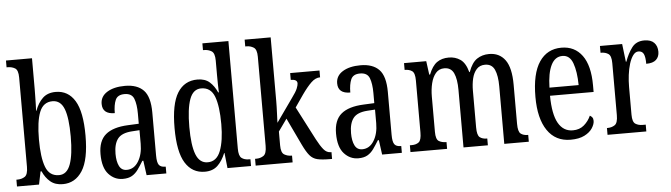

<svg xmlns="http://www.w3.org/2000/svg" viewBox="-48 -952 4032 1154"><g transform="rotate(-5 1968.5 -375.0)"><path d="M290 10Q244 10 215 -14.5Q186 -39 169 -78H163L147 0H14V-41H20Q46 -41 65 -53.5Q84 -66 84 -113V-651Q84 -696 65 -707.5Q46 -719 20 -719H14V-760H171V-575Q171 -557 170.5 -532Q170 -507 169.5 -483Q169 -459 168 -443H170Q187 -490 216.5 -518Q246 -546 295 -546Q370 -546 410.5 -479.5Q451 -413 451 -269Q451 -124 408 -57Q365 10 290 10ZM272 -46Q320 -46 341 -104Q362 -162 362 -271Q362 -384 341 -438Q320 -492 271 -492Q215 -492 192.5 -435Q170 -378 170 -270Q170 -161 192 -103.5Q214 -46 272 -46Z M652 10Q602 10 566.5 -29Q531 -68 531 -150Q531 -230 575.5 -267.5Q620 -305 711 -309L776 -312V-373Q776 -429 763 -463Q750 -497 706 -497Q664 -497 651 -467Q638 -437 638 -388Q564 -388 564 -450Q564 -495 605 -520.5Q646 -546 713 -546Q787 -546 825 -506.5Q863 -467 863 -372V-113Q863 -71 874 -56Q885 -41 912 -41H915V0H796L784 -88H778Q761 -60 745 -37.5Q729 -15 707.5 -2.5Q686 10 652 10ZM680 -42Q724 -42 750.5 -84.5Q777 -127 777 -191V-273L731 -270Q669 -266 645 -234.5Q621 -203 621 -144Q621 -98 635 -70Q649 -42 680 -42Z M1147 10Q1071 10 1029.5 -56.5Q988 -123 988 -267Q988 -412 1029.5 -479Q1071 -546 1150 -546Q1196 -546 1223.5 -521.5Q1251 -497 1268 -458H1272Q1271 -481 1270.5 -508Q1270 -535 1270 -563V-650Q1270 -695 1250.5 -707Q1231 -719 1205 -719H1199V-760H1356V-111Q1356 -67 1373 -54Q1390 -41 1418 -41H1426V0H1284L1274 -92H1272Q1253 -45 1224 -17.5Q1195 10 1147 10ZM1169 -45Q1223 -45 1246.5 -105.5Q1270 -166 1270 -267Q1270 -375 1248 -433Q1226 -491 1168 -491Q1119 -491 1098 -433Q1077 -375 1077 -266Q1077 -155 1098.5 -100Q1120 -45 1169 -45Z M1454 0V-41H1462Q1486 -41 1505 -53.5Q1524 -66 1524 -113V-651Q1524 -695 1504.5 -707Q1485 -719 1462 -719H1454V-760H1611V-375Q1611 -362 1610.5 -341Q1610 -320 1609 -298.5Q1608 -277 1607.5 -262Q1607 -247 1607 -245L1706 -385Q1732 -420 1740 -440Q1748 -460 1748 -471Q1748 -495 1709 -495V-536H1886V-495Q1858 -495 1832 -470Q1806 -445 1775 -401L1724 -327L1828 -126Q1849 -86 1867.5 -63.5Q1886 -41 1911 -41H1915V0H1903Q1854 0 1826.5 -6.5Q1799 -13 1780.5 -35Q1762 -57 1740 -103L1663 -265L1611 -192V-108Q1611 -64 1630.5 -52.5Q1650 -41 1673 -41H1677V0Z M2073 10Q2023 10 1987.5 -29Q1952 -68 1952 -150Q1952 -230 1996.5 -267.5Q2041 -305 2132 -309L2197 -312V-373Q2197 -429 2184 -463Q2171 -497 2127 -497Q2085 -497 2072 -467Q2059 -437 2059 -388Q1985 -388 1985 -450Q1985 -495 2026 -520.5Q2067 -546 2134 -546Q2208 -546 2246 -506.5Q2284 -467 2284 -372V-113Q2284 -71 2295 -56Q2306 -41 2333 -41H2336V0H2217L2205 -88H2199Q2182 -60 2166 -37.5Q2150 -15 2128.5 -2.5Q2107 10 2073 10ZM2101 -42Q2145 -42 2171.5 -84.5Q2198 -127 2198 -191V-273L2152 -270Q2090 -266 2066 -234.5Q2042 -203 2042 -144Q2042 -98 2056 -70Q2070 -42 2101 -42Z M2388 0V-41H2400Q2426 -41 2442 -53.5Q2458 -66 2458 -113V-426Q2458 -471 2441 -483Q2424 -495 2398 -495H2396V-536H2530L2541 -454H2546Q2566 -505 2595 -525.5Q2624 -546 2667 -546Q2706 -546 2736.5 -525Q2767 -504 2782 -448H2785Q2805 -504 2836.5 -525Q2868 -546 2910 -546Q2972 -546 3006.5 -499Q3041 -452 3041 -349V-113Q3041 -66 3057 -53.5Q3073 -41 3100 -41H3102V0H2954V-347Q2954 -412 2937.5 -448Q2921 -484 2880 -484Q2848 -484 2829 -463Q2810 -442 2802 -408.5Q2794 -375 2794 -335V-113Q2794 -66 2810 -53.5Q2826 -41 2852 -41H2855V0H2708V-347Q2708 -412 2691.5 -448Q2675 -484 2634 -484Q2602 -484 2582.5 -461Q2563 -438 2554 -401Q2545 -364 2545 -321V-108Q2545 -63 2563 -52Q2581 -41 2607 -41H2609V0Z M3354 10Q3263 10 3214 -62Q3165 -134 3165 -264Q3165 -405 3212.5 -475.5Q3260 -546 3346 -546Q3426 -546 3471 -484.5Q3516 -423 3516 -304V-264H3253Q3254 -152 3284.5 -98.5Q3315 -45 3372 -45Q3413 -45 3440 -68.5Q3467 -92 3481 -124Q3489 -120 3495 -112.5Q3501 -105 3501 -91Q3501 -71 3485.5 -47Q3470 -23 3437.5 -6.5Q3405 10 3354 10ZM3430 -313Q3429 -395 3410.5 -445.5Q3392 -496 3348 -496Q3303 -496 3279.5 -448.5Q3256 -401 3254 -313Z M3577 0V-41H3580Q3606 -41 3624.5 -53.5Q3643 -66 3643 -113V-427Q3643 -471 3625 -483Q3607 -495 3581 -495H3578V-536H3712L3725 -428H3728Q3745 -476 3771 -511Q3797 -546 3846 -546Q3886 -546 3905.5 -525.5Q3925 -505 3925 -471Q3925 -441 3906 -423Q3887 -405 3846 -405Q3846 -446 3837 -464.5Q3828 -483 3805 -483Q3787 -483 3773 -464Q3759 -445 3749.5 -414.5Q3740 -384 3735.5 -347.5Q3731 -311 3731 -276V-108Q3731 -64 3749 -52.5Q3767 -41 3792 -41H3811V0Z"/></g></svg>

Font: Noto Serif Myanmar ExtraCondensed
Style: Regular
Weight: 400
Width: 2
Designer: Ben Mitchell and the Monotype Design Team
Foundry: Monotype Imaging Inc.
Version: Version 2.106; ttfautohint (v1.8.4.7-5d5b)